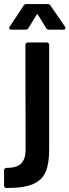

<svg xmlns="http://www.w3.org/2000/svg" viewBox="-69 -720 342 945"><path d="M-49 193V118Q-49 106 -33 106Q15 106 36 84Q57 62 57 17L56 -499Q56 -504 59.5 -507.5Q63 -511 68 -511H161Q166 -511 169.5 -507.5Q173 -504 173 -499V16Q173 85 156 125.5Q139 166 93.5 186Q48 206 -37 205Q-49 205 -49 193ZM-21 -589 47 -692Q52 -700 61 -700H166Q175 -700 180 -692L251 -589Q253 -586 253 -582Q253 -574 243 -574H172Q162 -574 158 -582L118 -647Q116 -650 114 -650Q112 -650 111 -647L71 -582Q67 -574 57 -574H-14Q-21 -574 -23 -578.5Q-25 -583 -21 -589Z"/></svg>

Font: Barlow Semi Condensed SemiBold
Style: Regular
Weight: 600
Width: 4
Designer: Jeremy Tribby
Foundry: Tribby Type
Version: Version 1.408